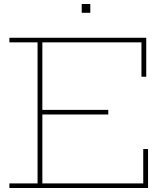

<svg xmlns="http://www.w3.org/2000/svg" viewBox="-20 -941 819 961"><path d="M522 -391V-368H181V-391ZM697 -195H721V0H27V-23H168V-729H27V-752H712V-557H688V-729H192V-23H697ZM389 -921H432V-877H389Z"/></svg>

Font: Hepta Slab ExtraLight
Style: Regular
Weight: 200
Designer: Michael LaGattuta
Foundry: Michael LaGattuta
Version: Version 1.100